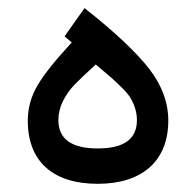

<svg xmlns="http://www.w3.org/2000/svg" viewBox="-20 -451 477 469"><path d="M218.8 -88.4C154.8 -88.4 122.6 -111.3 122.6 -157.7C122.6 -173.8 126.5 -189.5 133.8 -204.1C141.1 -218.8 150.4 -231.9 161.6 -243.7C172.4 -254.9 189.9 -271.5 213.9 -293.5C231.4 -278.8 244.1 -268.1 252 -261.2C259.3 -254.4 268.6 -246.1 278.8 -235.8C289.1 -225.6 295.9 -216.8 299.8 -210C307.6 -196.3 314.5 -177.7 314.5 -157.7C314.5 -111.3 282.7 -88.4 218.8 -88.4ZM137.7 -362.3 155.3 -347.2C115.7 -304.7 87.9 -270 71.8 -242.7C55.7 -215.3 47.9 -186.5 47.9 -156.2C47.9 -54.7 111.3 -2 218.8 -2C328.1 -2 391.1 -58.6 391.1 -156.2C391.1 -200.7 375.5 -242.7 344.2 -283.2C312.5 -323.7 260.3 -373 186.5 -431.2Z"/></svg>

Font: Samim
Style: Regular
Weight: 400
Foundry: DejaVu fonts team - Redesigned by Saber Rastikerdar
Version: Version 4.0.5